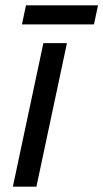

<svg xmlns="http://www.w3.org/2000/svg" viewBox="-20 -697 386 717"><path d="M28 0 142 -536H230L116 0ZM62 -606 77 -677H346L331 -606Z"/></svg>

Font: Noto IKEA Latin
Style: Italic
Weight: 400
Italic angle: -12°
Designer: Monotype Design Team
Foundry: Monotype Imaging Inc.
Version: Version 1.0